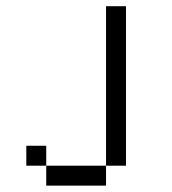

<svg xmlns="http://www.w3.org/2000/svg" viewBox="-20 -582 540 602"><path d="M312.5 -562.5H375V-62.5H312.5ZM125 -62.5H312.5V0H125ZM62.5 -125H125V-62.5H62.5Z"/></svg>

Font: Pixel Operator Mono
Style: Regular
Weight: 400
Monospace: yes
Designer: Jayvee Enaguas (HarvettFox96)
Version: 2016.04.25